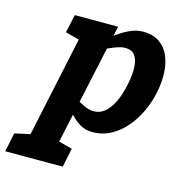

<svg xmlns="http://www.w3.org/2000/svg" viewBox="-186 -603 850 899"><g transform="rotate(15 239.0 -154.0)"><path d="M279 -500 128 200H-10L139 -500ZM161.7 -336.7 151.7 -340Q151.7 -340 166.5 -357Q181.3 -374 206.5 -399Q231.7 -424 263.3 -449Q295 -474 329.8 -491Q364.7 -508 397.7 -508L337 -413Q317 -413 287.5 -401.5Q258 -390 229.2 -374.8Q200.3 -359.7 181 -348.2Q161.7 -336.7 161.7 -336.7ZM125 -163.3Q125 -163.3 139.5 -151.8Q154 -140.3 176.5 -125.7Q199 -111 223.7 -99.5Q248.3 -88 268.3 -88L287.7 8Q254.7 8 227 -9Q199.3 -26 178.5 -51Q157.7 -76 143 -101Q128.3 -126 121 -143Q113.7 -160 113.7 -160ZM268.3 -88Q297.7 -88 318.7 -103.8Q339.7 -119.7 354.5 -145Q369.3 -170.3 378.5 -198.3Q387.7 -226.3 392.3 -250Q397.7 -274.3 400.3 -302.5Q403 -330.7 399 -356Q395 -381.3 380.7 -397.2Q366.3 -413 337 -413L397.7 -508Q447.3 -508 478.7 -486Q510 -464 525.7 -427Q541.3 -390 542.8 -344Q544.3 -298 534.3 -250Q524.3 -202 503.2 -156Q482 -110 450.5 -73Q419 -36 378.2 -14Q337.3 8 287.7 8ZM125.7 -391.7 49.7 -411.7 69 -500H149ZM-80.7 200 -61.7 108.3 44 85 -0.7 200ZM118 200 116.7 81.7 217 108.3 198 200Z"/></g></svg>

Font: Epunda Slab Light
Style: Italic
Weight: 300
Italic angle: -12°
Designer: Simon Atzbach
Foundry: typofactur
Version: Version 1.102